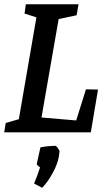

<svg xmlns="http://www.w3.org/2000/svg" viewBox="-22 -625 502 907"><path d="M441 -202 407 0H-2L5 -44L67 -62L150 -543L94 -561L100 -605H349L340 -553L255 -535L174 -70L338 -56L384 -203ZM139 242Q156 202 167 166Q166 165 158 158.5Q150 152 152 148L169 71Q206 64 240 64Q244 64 252 75.5Q260 87 259 91L256 115Q250 150 226.5 193Q203 236 177 262Z"/></svg>

Font: Grenze Medium
Style: Italic
Weight: 500
Italic angle: -10°
Designer: Renata Polastri
Foundry: Omnibus-Type
Version: Version 1.002; ttfautohint (v1.8)